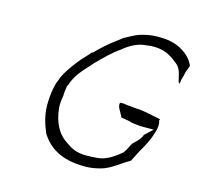

<svg xmlns="http://www.w3.org/2000/svg" viewBox="-90 -700 825 788"><g transform="rotate(15 322.5 -306.0)"><path d="M133 -310C125 -283 122 -253 121 -231C118 -179 131 -138 147 -100C179 -48 233 -10 333 -10H345C363 -11 383 -14 399 -19H400C441 -30 470 -58 512 -82C519 -95 527 -112 535 -127V-128L536 -129C553 -158 568 -185 578 -219C585 -241 586 -259 581 -270L583 -277C554 -283 524 -290 492 -294C477 -294 457 -297 442 -298H441C428 -300 417 -302 407 -300C402 -281 418 -267 428 -243C442 -240 460 -239 477 -233L511 -229H569L535 -197L534 -192C524 -173 509 -161 498 -150L488 -131C485 -123 478 -114 474 -107L460 -96C439 -80 410 -59 373 -57C359 -56 345 -55 329 -55C286 -55 263 -68 240 -85C197 -112 177 -159 171 -213C169 -232 172 -251 175 -269C174 -278 177 -293 178 -301C179 -309 179 -309 180 -311L181 -313L183 -316L184 -319C199 -368 241 -403 262 -429V-430L264 -431C293 -460 319 -488 356 -513C379 -533 415 -555 455 -556C458 -557 466 -558 473 -558H483C539 -558 567 -531 590 -513L591 -512C609 -494 611 -469 616 -449L617 -448V-445L622 -438L625 -448C625 -448 624 -453 626 -458C629 -468 632 -478 634 -489V-490L645 -520C644 -524 641 -530 636 -537V-538C627 -551 616 -563 597 -575C574 -590 544 -602 494 -602H484C458 -602 429 -596 407 -588C393 -583 368 -569 351 -560C341 -551 329 -543 321 -537C295 -517 270 -495 246 -470L242 -469C229 -453 207 -432 195 -416C171 -385 147 -353 137 -319C136 -317 136 -316 133 -310Z"/></g></svg>

Font: SolarCharger
Style: 152
Weight: 100
Designer: Mew Too
Foundry: Cannot Into Space Fonts/KineticPlasma Fonts
Version: Version 1.100